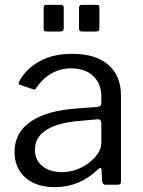

<svg xmlns="http://www.w3.org/2000/svg" viewBox="-20 -762 588 792"><path d="M243 -647Q243 -638 239.5 -635Q236 -632 227 -632H174Q166 -632 163 -634.5Q160 -637 160 -645V-729Q160 -736 162.5 -739Q165 -742 171 -742H232Q238 -742 240.5 -739.5Q243 -737 243 -730ZM390 -647Q390 -638 386.5 -635Q383 -632 373 -632H321Q312 -632 309 -634.5Q306 -637 306 -645V-729Q306 -742 317 -742H379Q385 -742 387.5 -739.5Q390 -737 390 -730ZM207 10Q129 10 84.5 -29.5Q40 -69 40 -135Q40 -215 107.5 -261Q175 -307 303 -315L381 -321Q398 -323 398 -336V-363Q398 -417 364.5 -448.5Q331 -480 274 -480Q186 -480 130 -400Q127 -395 124 -393.5Q121 -392 116 -394L62 -412Q57 -414 57 -419Q57 -422 60 -428Q90 -481 145.5 -510.5Q201 -540 277 -540Q375 -540 427 -494.5Q479 -449 479 -369V-15Q479 -6 476 -3Q473 0 465 0H415Q403 0 401 -16L399 -62Q398 -69 394 -69Q390 -69 385 -64Q308 10 207 10ZM383 -270 318 -264Q225 -258 174.5 -228Q124 -198 124 -145Q124 -102 154.5 -77Q185 -52 236 -52Q267 -52 297 -63Q327 -74 350 -93Q373 -111 385.5 -131.5Q398 -152 398 -171V-254Q398 -270 383 -270Z"/></svg>

Font: Libre Franklin
Style: Regular
Weight: 400
Designer: Pablo Impallari, Rodrigo Fuenzalida
Foundry: Impallari Type
Version: Version 1.002; ttfautohint (v1.5)